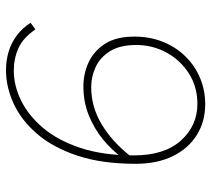

<svg xmlns="http://www.w3.org/2000/svg" viewBox="-52 -640 704 640"><g transform="rotate(-90 300.0 -320.0)"><path d="M272 12Q215 12 170 -16Q125 -44 99.5 -96Q74 -148 74 -220Q74 -332 101 -413.5Q128 -495 173.5 -548Q219 -601 274.5 -626.5Q330 -652 386 -652Q419 -652 448.5 -643Q478 -634 502.5 -615.5Q527 -597 544 -570L522 -554Q494 -595 459.5 -610.5Q425 -626 384 -626Q335 -626 285.5 -602Q236 -578 194.5 -529.5Q153 -481 127.5 -405.5Q102 -330 102 -226Q102 -124 151.5 -69Q201 -14 274 -14Q330 -14 374.5 -42Q419 -70 444.5 -116.5Q470 -163 470 -218Q470 -272 449.5 -305Q429 -338 397 -353Q365 -368 330 -368Q263 -368 204.5 -332.5Q146 -297 97 -234L94 -264Q119 -299 155 -328.5Q191 -358 235.5 -376Q280 -394 332 -394Q375 -394 412.5 -376.5Q450 -359 474 -322Q498 -285 498 -224Q498 -173 481 -130Q464 -87 433 -55Q402 -23 361 -5.5Q320 12 272 12Z"/></g></svg>

Font: Source Code Pro ExtraLight ExtraLight
Style: Italic
Weight: 250
Italic angle: -11°
Monospace: yes
Version: Version 1.016;hotconv 1.0.116;makeotfexe 2.5.65601